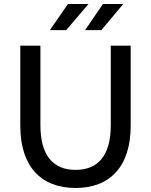

<svg xmlns="http://www.w3.org/2000/svg" viewBox="-20 -927 751 955"><path d="M356 8C526 8 630 -98 630 -301V-700H531V-304C531 -153 467 -82 356 -82C245 -82 181 -153 181 -304V-700H81V-301C81 -98 185 8 356 8ZM403 -777H484L593 -907H492ZM228 -777H309L420 -907H318Z"/></svg>

Font: Chess Sans Medium
Style: Regular
Weight: 500
Designer: Wolf Bōese
Foundry: Wolf Bōese
Version: Version 7.223;Glyphs 3.3 (3306)